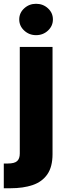

<svg xmlns="http://www.w3.org/2000/svg" viewBox="-64 -795 340 1019"><path d="M41 -545.9H214.8V22.9Q214.8 90.3 187.3 130.1Q159.7 169.9 109.6 187Q59.6 204.1 -8.8 204.1H-43.9V72.8H-22.9Q13.2 72.8 27.1 59.8Q41 46.9 41 19.5ZM127.4 -608.4Q90.8 -608.4 64.5 -632.8Q38.1 -657.2 38.1 -691.9Q38.1 -726.6 64.5 -750.7Q90.8 -774.9 127.4 -774.9Q164.6 -774.9 190.7 -750.7Q216.8 -726.6 216.8 -691.9Q216.8 -657.2 190.7 -632.8Q164.6 -608.4 127.4 -608.4Z"/></svg>

Font: Inter Tight ExtraBold
Style: Regular
Weight: 800
Designer: Rasmus Andersson
Foundry: rsms
Version: Version 3.004; ttfautohint (v1.8.4.7-5d5b)